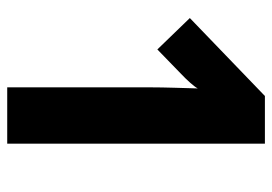

<svg xmlns="http://www.w3.org/2000/svg" viewBox="-131 -623 754 532"><g transform="rotate(90 246.0 -357.0)"><path d="M222 0H378V-714H246L30 -506L117 -416L185 -482C201 -497 221 -519 225 -528C224 -488 222 -438 222 -396Z"/></g></svg>

Font: Noto Sans Gurmukhi UI Condensed ExtraBold
Style: Regular
Weight: 800
Width: 3
Designer: Jelle Bosma - Monotype Design Team
Foundry: Monotype Imaging Inc.
Version: Version 2.004